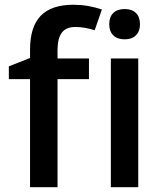

<svg xmlns="http://www.w3.org/2000/svg" viewBox="-20 -785 682 805"><path d="M353 -453.1H221.2V0H106V-453.1H17.1V-506.8L106 -542V-577.1Q106 -672.9 150.9 -719Q195.8 -765.1 288.1 -765.1Q348.6 -765.1 407.2 -745.1L377 -658.2Q334.5 -671.9 295.9 -671.9Q256.8 -671.9 239 -647.7Q221.2 -623.5 221.2 -575.2V-540H353ZM559.6 0H444.8V-540H559.6ZM438 -683.1Q438 -713.9 454.8 -730.5Q471.7 -747.1 502.9 -747.1Q533.2 -747.1 550 -730.5Q566.9 -713.9 566.9 -683.1Q566.9 -653.8 550 -637Q533.2 -620.1 502.9 -620.1Q471.7 -620.1 454.8 -637Q438 -653.8 438 -683.1Z"/></svg>

Font: f1_18033          
Style: Regular
Weight: 600
Foundry: Ascender Corporation
Version: Version 1.10